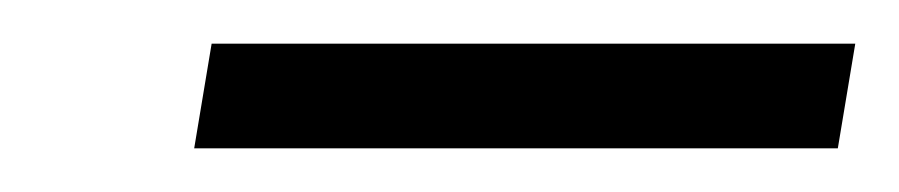

<svg xmlns="http://www.w3.org/2000/svg" viewBox="-20 -720 412 88"><path d="M69 -652 77 -700H372L364 -652Z"/></svg>

Font: Archivo SemiBold ExtraLight
Style: Italic
Weight: 250
Italic angle: -10°
Version: Version 2.001